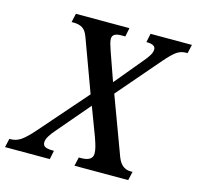

<svg xmlns="http://www.w3.org/2000/svg" viewBox="-147 -823 956 932"><g transform="rotate(15 331.0 -357.0)"><path d="M-43 0 -33 -44H-27Q0 -44 23.5 -59.5Q47 -75 83 -116L292 -355L195 -619Q184 -649 166.5 -659.5Q149 -670 123 -670H112L122 -714H391L382 -670H361Q317 -670 317 -641Q317 -631 321 -616.5Q325 -602 332 -582L382 -440L499 -581Q513 -597 523.5 -614Q534 -631 534 -645Q534 -670 490 -670H488L497 -714H705L695 -670H687Q660 -670 638 -653.5Q616 -637 581 -596L402 -388L510 -97Q522 -67 539 -55.5Q556 -44 574 -44H586L576 0H306L316 -44H327Q385 -44 385 -82Q385 -95 381 -112Q377 -129 366 -160L312 -303L174 -141Q157 -122 146 -104Q135 -86 135 -71Q135 -57 146.5 -50.5Q158 -44 188 -44H191L182 0Z"/></g></svg>

Font: Noto Serif SemiCondensed Medium
Style: Italic
Weight: 500
Width: 4
Italic angle: -12°
Designer: Monotype Design Team
Foundry: Monotype Imaging Inc.
Version: Version 2.013